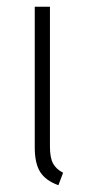

<svg xmlns="http://www.w3.org/2000/svg" viewBox="-20 -542 258 569"><path d="M128 -108Q128 -75 137 -58Q146 -41 167 -30L153 7Q115 -7 99 -32.5Q83 -58 83 -105V-522H128Z"/></svg>

Font: Fira Sans Extra Condensed ExtraLight
Style: Regular
Weight: 275
Width: 1
Designer: Carrois Corporate & Edenspiekermann AG
Foundry: Carrois Corporate GbR & Edenspiekermann AG
Version: Version 4.203